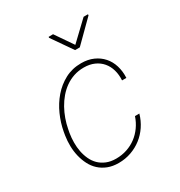

<svg xmlns="http://www.w3.org/2000/svg" viewBox="-176 -866 938 999"><g transform="rotate(-30 293.5 -366.5)"><path d="M248 -16.6Q282.7 -16.6 313.5 -26.9Q344.2 -37.1 369.4 -55.9Q394.5 -74.7 413.3 -101.1Q432.1 -127.4 442.9 -159.7H469.2Q458.5 -122.1 437.5 -90.8Q416.5 -59.6 387.7 -37.4Q358.9 -15.1 323.5 -2.7Q288.1 9.8 248.5 9.8Q212.4 9.8 184.3 -1.2Q156.2 -12.2 135.5 -31.2Q114.7 -50.3 101.6 -75.9Q88.4 -101.6 81.3 -130.9Q74.2 -160.2 73.5 -191.7Q72.8 -223.1 77.6 -253.9L81.1 -274.4Q89.8 -322.8 110.8 -369.9Q131.8 -417 164.1 -454.3Q196.3 -491.7 239.7 -514.9Q283.2 -538.1 337.4 -538.1Q377.9 -538.1 409.7 -523.9Q441.4 -509.8 463.1 -485.1Q484.9 -460.4 495.1 -426.8Q505.4 -393.1 503.4 -354H477.5Q479.5 -387.7 471.2 -416.5Q462.9 -445.3 444.8 -466.6Q426.8 -487.8 399.7 -499.8Q372.6 -511.7 337.9 -511.7Q305.2 -511.7 277.1 -502.2Q249 -492.7 225.3 -475.8Q201.7 -459 182.4 -436.3Q163.1 -413.6 148.4 -387.2Q133.8 -360.8 123.5 -332Q113.3 -303.2 107.9 -274.4L104 -253.9Q99.6 -227.1 99.4 -199Q99.1 -170.9 104.2 -144.5Q109.4 -118.2 120.1 -95Q130.9 -71.8 148.4 -54.4Q166 -37.1 190.7 -26.9Q215.3 -16.6 248 -16.6ZM359.4 -635.7 469.7 -740.7H496.1L495.6 -734.4L373 -612.8H344.7L259.3 -735.8L259.8 -741.2L286.6 -741.7Z"/></g></svg>

Font: Roboto Mono Thin
Style: Italic
Weight: 250
Designer: Google
Version: Version 2.000985; 2015; ttfautohint (v1.3)